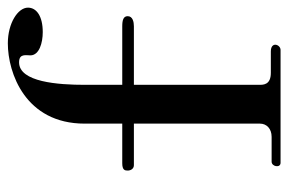

<svg xmlns="http://www.w3.org/2000/svg" viewBox="-143 -593 736 490"><g transform="rotate(-90 225.0 -348.0)"><path d="M388.1 -606.9C428.7 -606.9 450.5 -622.8 450.5 -644.6C450.5 -670.3 410.9 -696 359.4 -696C284.2 -696 154.5 -651.5 154.5 -500V-404H53.5C35.6 -404 34.7 -397 34.7 -390.1C34.7 -383.2 38.6 -374.3 48.5 -374.3H154.5V-52.5C154.5 -35.6 141.6 -22.8 120.8 -22.8H57.4C44.6 -22.8 40.6 0 54.5 0H342.6C356.4 0 365.3 -24.8 338.6 -24.8H284.2C253.5 -24.8 253.5 -43.6 253.5 -54.5V-374.3H403C413.9 -374.3 428.7 -377.2 428.7 -390.1C428.7 -401 418.8 -404 403 -404H253.5V-499C253.5 -567.3 260.4 -667.3 310.9 -667.3C333.7 -667.3 328.7 -650.5 328.7 -637.6C329.7 -615.8 360.4 -606.9 388.1 -606.9Z"/></g></svg>

Font: Biblismive
Style: Regular
Weight: 400
Designer: Susan Drake
Foundry: Susan Drake
Version: Version 1.0; ttfautohint (v1.8.4.7-5d5b)